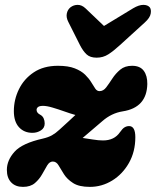

<svg xmlns="http://www.w3.org/2000/svg" viewBox="-20 -736 624 769"><path d="M522 -186.5Q522 -128.5 496.5 -83.5Q471 -38.5 429.5 -13Q388 12.5 340 12.5Q296.5 12.5 272.8 -2.8Q249 -18 236.2 -38.2Q223.5 -58.5 214.5 -73.8Q205.5 -89 191.5 -89Q178.5 -89 169.2 -73.8Q160 -58.5 148.8 -38.2Q137.5 -18 119.8 -2.8Q102 12.5 72 12.5Q42 12.5 24.8 -5.5Q7.5 -23.5 7.5 -55.5Q7.5 -94 38.2 -128.2Q69 -162.5 152 -181Q173.5 -186 188.2 -194.2Q203 -202.5 218.5 -217Q240 -236.5 255.2 -250.5Q270.5 -264.5 282 -275.5Q262 -281 237.5 -289.8Q213 -298.5 190.2 -305.2Q167.5 -312 152.5 -312Q138 -312 132.2 -307.2Q126.5 -302.5 126.5 -296Q126.5 -284 141 -276.5Q150.5 -271.5 154.8 -262Q159 -252.5 159 -241.5Q159 -223.5 144 -213.8Q129 -204 110 -204Q76.5 -204 56 -226.5Q35.5 -249 35.5 -291Q35.5 -337 55.8 -378.5Q76 -420 115.2 -446.2Q154.5 -472.5 212 -472.5Q253.5 -472.5 279.5 -462.2Q305.5 -452 321 -436.8Q336.5 -421.5 345.5 -406.5Q354.5 -391.5 361.5 -381.2Q368.5 -371 378.5 -371Q394 -371 405.5 -386.2Q417 -401.5 430 -421.5Q443 -441.5 461.5 -457Q480 -472.5 509 -472.5Q541 -472.5 555.8 -452.5Q570.5 -432.5 570 -399.5Q568 -305 471.5 -290Q426.5 -283 389.5 -250.5Q360.5 -225.5 341.8 -209.8Q323 -194 311 -183.5Q330 -181 352.2 -177.2Q374.5 -173.5 392.5 -173.5Q438 -173.5 460.5 -206.5Q470.5 -221 479 -226Q487.5 -231 497 -231Q522 -231 522 -186.5ZM460 -555Q435 -532 414 -518.5Q393 -505 367 -505Q341 -505 326.8 -518.2Q312.5 -531.5 300.5 -555L253.5 -648.5Q244.5 -666 247.5 -681.5Q250.5 -697 262 -706.5Q275 -716.5 291.2 -716.5Q307.5 -716.5 322 -703L396.5 -632L513.5 -703Q536.5 -716.5 554 -716.5Q571.5 -716.5 580 -706.5Q586.5 -697.5 583.5 -681Q580.5 -664.5 560 -646Z"/></svg>

Font: Fraunces 72pt S100 Black
Style: Italic
Weight: 900
Italic angle: -16°
Version: Version 1.000; ttfautohint (v1.8.3)